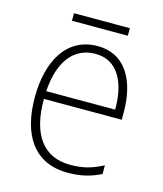

<svg xmlns="http://www.w3.org/2000/svg" viewBox="-101 -774 689 810"><g transform="rotate(15 243.5 -369.5)"><path d="M366 -698H122V-665H366ZM255 -590C121 -590 54 -472 54 -313C54 -150 122 -41 270 -41C327 -41 370 -52 414 -74V-112C362 -85 325 -76 271 -76C154 -76 92 -161 93 -316H433V-348C433 -482 380 -590 255 -590ZM255 -556C352 -556 396 -469 395 -350H94C103 -486 163 -556 255 -556Z"/></g></svg>

Font: Noto Sans Tamil UI SemiCondensed ExtraLight
Style: Regular
Weight: 200
Width: 4
Designer: Jelle Bosma - Monotype Design Team
Foundry: Monotype Imaging Inc.
Version: Version 2.004